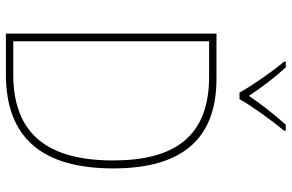

<svg xmlns="http://www.w3.org/2000/svg" viewBox="-189 -800 989 651"><g transform="rotate(90 305.5 -474.5)"><path d="M294 -792H316C341 -836 388 -901 423 -943V-949H403C367 -909 332 -864 305 -824C279 -864 241 -914 208 -949H189V-943C221 -906 269 -837 294 -792ZM551 -364C551 -593 455 -714 247 -714H94V0H232C449 0 551 -125 551 -364ZM524 -363C524 -138 431 -25 233 -25H120V-689H240C442 -689 524 -573 524 -363Z"/></g></svg>

Font: Noto Sans Thai Looped SemiCondensed Thin
Style: Regular
Weight: 100
Width: 4
Designer: Sasikarn Vongin, Ben Mitchell
Foundry: The Fontpad Ltd
Version: Version 1.001